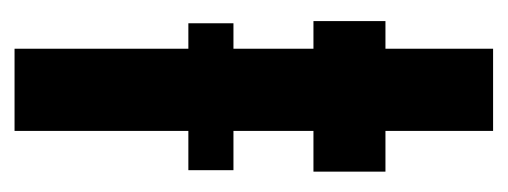

<svg xmlns="http://www.w3.org/2000/svg" viewBox="-237 -461 698 264"><g transform="rotate(90 112.0 -329.0)"><path d="M216 -411H160V-301H214V-239H160V0H47V-239H12V-301H47V-411H9V-510H47V-658H160V-510H216Z"/></g></svg>

Font: Saira Ultra Condensed ExtraBold
Style: Regular
Weight: 800
Width: 1
Designer: Hector Gatti with collaboration of the Omnibus-Type team
Foundry: Omnibus-Type
Version: Version 1.001; ttfautohint (v1.8)